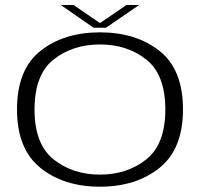

<svg xmlns="http://www.w3.org/2000/svg" viewBox="-20 -720 801 745"><path d="M368 4.5Q507.5 4.5 598.8 -68.5Q690 -141.5 690 -295.5Q690 -450.5 598.8 -522.5Q507.5 -594.5 368 -594.5Q228 -594.5 137 -522.5Q46 -450.5 46 -295.5Q46 -141.5 137 -68.5Q228 4.5 368 4.5ZM368 -42.5Q262 -42.5 188 -101.5Q114 -160.5 114 -295Q114 -430.5 188 -489Q262 -547.5 368 -547.5Q473.5 -547.5 547.5 -489Q621.5 -430.5 621.5 -295Q621.5 -160.5 547.5 -101.5Q473.5 -42.5 368 -42.5ZM343 -612.5H391.5L519.5 -700.5H470.5L368 -630.5L265.5 -700.5H216Z"/></svg>

Font: Anybody Expanded Light
Style: Regular
Weight: 300
Width: 7
Version: Version 1.113;gftools[0.9.25]